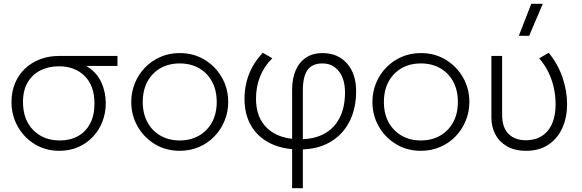

<svg xmlns="http://www.w3.org/2000/svg" viewBox="-20 -772 3037 1002"><path d="M290 15Q217.5 15 161 -19.8Q104.5 -54.5 72.2 -112.5Q40 -170.5 40 -240Q40 -293.5 58.5 -337.8Q77 -382 110.5 -413.8Q144 -445.5 189.2 -462.8Q234.5 -480 288 -480H593V-428H430Q484 -396 508 -344Q532 -292 532 -234Q532 -182 514.2 -136.8Q496.5 -91.5 464.2 -57.5Q432 -23.5 387.8 -4.2Q343.5 15 290 15ZM292 -39Q346.5 -39 387.2 -61.8Q428 -84.5 450.5 -127.5Q473 -170.5 473 -232Q473 -324.5 422 -375.2Q371 -426 287 -426Q234 -426 191.8 -405Q149.5 -384 124.8 -342.8Q100 -301.5 100 -240Q100 -148 153.2 -93.5Q206.5 -39 292 -39Z M918 15Q845.5 15 788.2 -19.8Q731 -54.5 698 -112.5Q665 -170.5 665 -240Q665 -292 684 -338.2Q703 -384.5 737.2 -419.8Q771.5 -455 817.5 -475Q863.5 -495 918 -495Q990.5 -495 1047.8 -460.2Q1105 -425.5 1138 -367.5Q1171 -309.5 1171 -240Q1171 -188 1152 -141.8Q1133 -95.5 1099 -60.2Q1065 -25 1018.8 -5Q972.5 15 918 15ZM918 -39Q974.5 -39 1018 -63.8Q1061.5 -88.5 1086.2 -133.5Q1111 -178.5 1111 -240Q1111 -301.5 1086.2 -346.8Q1061.5 -392 1018 -416.5Q974.5 -441 918 -441Q861.5 -441 818 -416.5Q774.5 -392 749.8 -346.8Q725 -301.5 725 -240Q725 -178.5 749.8 -133.5Q774.5 -88.5 818 -63.8Q861.5 -39 918 -39Z M1504.5 210V-303Q1504.5 -363 1523.5 -406Q1542.5 -449 1578 -472Q1613.5 -495 1663 -495Q1743 -495 1790.8 -441Q1838.5 -387 1838.5 -296Q1838.5 -204 1802.8 -135.5Q1767 -67 1701 -29.5Q1635 8 1544 8Q1455.5 8 1391 -23.8Q1326.5 -55.5 1291.2 -114.8Q1256 -174 1256 -256.5Q1256 -302.5 1266.8 -345.2Q1277.5 -388 1299 -426Q1320.5 -464 1351.5 -496.5L1401 -468Q1359 -426.5 1337.5 -373Q1316 -319.5 1316 -256.5Q1316 -156.5 1376.5 -101Q1437 -45.5 1546 -45.5Q1620.5 -45.5 1672.8 -74.2Q1725 -103 1752.8 -157.8Q1780.5 -212.5 1780.5 -289.5Q1780.5 -359 1748.5 -400Q1716.5 -441 1663 -441Q1610 -441 1585.2 -407Q1560.5 -373 1560.5 -300V210Z M2176.5 15Q2104 15 2046.8 -19.8Q1989.5 -54.5 1956.5 -112.5Q1923.5 -170.5 1923.5 -240Q1923.5 -292 1942.5 -338.2Q1961.5 -384.5 1995.8 -419.8Q2030 -455 2076 -475Q2122 -495 2176.5 -495Q2249 -495 2306.2 -460.2Q2363.5 -425.5 2396.5 -367.5Q2429.5 -309.5 2429.5 -240Q2429.5 -188 2410.5 -141.8Q2391.5 -95.5 2357.5 -60.2Q2323.5 -25 2277.2 -5Q2231 15 2176.5 15ZM2176.5 -39Q2233 -39 2276.5 -63.8Q2320 -88.5 2344.8 -133.5Q2369.5 -178.5 2369.5 -240Q2369.5 -301.5 2344.8 -346.8Q2320 -392 2276.5 -416.5Q2233 -441 2176.5 -441Q2120 -441 2076.5 -416.5Q2033 -392 2008.2 -346.8Q1983.5 -301.5 1983.5 -240Q1983.5 -178.5 2008.2 -133.5Q2033 -88.5 2076.5 -63.8Q2120 -39 2176.5 -39Z M2725.5 15Q2665.5 15 2625.2 -8.8Q2585 -32.5 2564.8 -71.5Q2544.5 -110.5 2544.5 -157V-480H2600.5V-174Q2600.5 -106 2634 -73Q2667.5 -40 2724.5 -40Q2764.5 -40.5 2793.8 -54.5Q2823 -68.5 2842 -93.5Q2861 -118.5 2870.2 -152.8Q2879.5 -187 2879.5 -228Q2879.5 -272.5 2870 -315Q2860.5 -357.5 2841.5 -396.2Q2822.5 -435 2794 -467.5L2843.5 -496.5Q2891 -439 2915.2 -368.5Q2939.5 -298 2939.5 -228Q2939.5 -160.5 2915.2 -105.5Q2891 -50.5 2843.2 -17.8Q2795.5 15 2725.5 15ZM2687.5 -585 2752.5 -752H2812.5L2741.5 -585Z"/></svg>

Font: Geologica Thin Roman Thin
Style: Regular
Weight: 250
Version: Version 1.010;gftools[0.9.28]